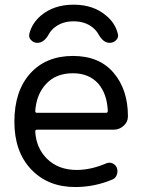

<svg xmlns="http://www.w3.org/2000/svg" viewBox="-20 -791 592 801"><path d="M134.8 -250Q127 -250 127 -242.2Q130.9 -173.8 175.8 -128.9Q223.6 -82 299.8 -82Q359.4 -82 422.9 -109.4Q436.5 -115.2 449.7 -109.4Q462.9 -103.5 467.8 -89.8Q472.7 -75.2 466.8 -60.5Q460.9 -45.9 446.3 -41Q373 -10.7 293.9 -10.7Q179.7 -10.7 109.9 -84.5Q40 -158.2 40 -283.2Q40 -411.1 106 -484.4Q171.9 -557.6 284.2 -557.6Q393.6 -557.6 453.1 -488.3Q513.7 -418 513.7 -305.7Q513.7 -282.2 496.1 -266.6Q478.5 -250 454.1 -250ZM127 -327.1Q127 -320.3 134.8 -320.3H421.9Q429.7 -320.3 429.7 -328.1Q426.8 -398.4 390.6 -441.4Q351.6 -485.4 284.2 -485.4Q212.9 -485.4 171.9 -440.4Q131.8 -397.5 127 -327.1ZM183.6 -648.4Q164.1 -612.3 135.7 -612.3Q120.1 -612.3 109.4 -624Q101.6 -631.8 101.6 -642.6Q101.6 -646.5 102.5 -650.4Q113.3 -694.3 151.4 -726.6Q205.1 -771.5 287.1 -771.5Q369.1 -771.5 421.9 -726.6Q460.9 -695.3 471.7 -649.4Q472.7 -645.5 472.7 -642.6Q472.7 -631.8 464.8 -624Q454.1 -612.3 437.5 -612.3Q410.2 -612.3 390.6 -648.4Q381.8 -664.1 366.2 -676.8Q334 -702.1 287.1 -702.1Q240.2 -702.1 208 -676.8Q192.4 -664.1 183.6 -648.4Z"/></svg>

Font: Gen Jyuu Gothic Regular
Style: Regular
Weight: 400
Designer: [Source Han Sans]
Ryoko NISHIZUKA  (kana & ideographs); Paul D. Hunt (Latin, Greek & Cyrillic); Wenlong ZHANG  (bopomofo
Version: Version 1.002.20150607